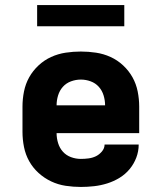

<svg xmlns="http://www.w3.org/2000/svg" viewBox="-20 -732 640 760"><path d="M300 8Q270 8 240 3.5Q210 -1 182.5 -14Q155 -27 132.5 -47.5Q110 -68 95.5 -94Q81 -120 75 -150Q69 -180 69 -210V-310Q69 -340 75 -370Q81 -400 95.5 -426Q110 -452 132.5 -473Q155 -494 182.5 -506.5Q210 -519 240 -523.5Q270 -528 300 -528Q330 -528 360 -523.5Q390 -519 417.5 -506.5Q445 -494 467.5 -473Q490 -452 504.5 -426Q519 -400 525 -370Q531 -340 531 -310V-205H204Q204 -185 210 -165.5Q216 -146 229 -131.5Q242 -117 261 -110Q280 -103 300 -103Q315 -103 330.5 -105Q346 -107 359.5 -113.5Q373 -120 383.5 -132.5Q394 -145 394 -160H529Q529 -133 519.5 -108Q510 -83 493 -62.5Q476 -42 453 -28Q430 -14 404.5 -6Q379 2 352.5 5Q326 8 300 8ZM396 -315Q396 -335 390 -354.5Q384 -374 371 -388.5Q358 -403 339 -410Q320 -417 300 -417Q280 -417 261 -410Q242 -403 229 -388.5Q216 -374 210 -354.5Q204 -335 204 -315ZM127 -628V-712H472V-628Z"/></svg>

Font: Iosevka Aile Heavy
Style: Regular
Weight: 900
Designer: Belleve Invis
Foundry: Belleve Invis
Version: Version 31.1.0; ttfautohint (v1.8.4)